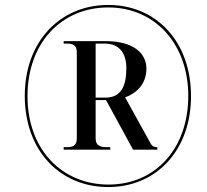

<svg xmlns="http://www.w3.org/2000/svg" viewBox="-20 -745 834 775"><path d="M417 10C611 10 751 -138 751 -357C751 -577 611 -725 417 -725C221 -725 80 -576 80 -358C80 -138 221 10 417 10ZM418 0C233 0 91 -138 91 -357C91 -573 229 -715 417 -715C605 -715 740 -568 740 -358C740 -145 607 0 418 0ZM237 -141H425V-151H412C388 -151 366 -155 366 -186V-341H408L517 -141H615V-151C605 -151 595 -153 588 -166L485 -352C530 -368 571 -405 571 -468C571 -531 517 -579 407 -579H237V-569H250C271 -569 290 -565 290 -534V-186C290 -155 271 -151 250 -151H237ZM406 -351H366V-569H403C465 -569 490 -526 490 -470C490 -398 469 -351 406 -351Z"/></svg>

Font: Noto Serif Display SemiCondensed Black
Style: Italic
Weight: 900
Width: 4
Italic angle: -12°
Designer: Monotype Design Team
Foundry: Monotype Imaging Inc.
Version: Version 2.009